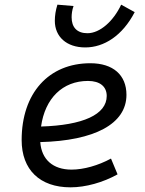

<svg xmlns="http://www.w3.org/2000/svg" viewBox="-20 -801 626 831"><path d="M289.6 -66.9C209 -66.9 159.7 -110.8 154.3 -186C389.2 -191.9 527.3 -264.6 527.3 -390.6C527.3 -476.6 469.2 -527.3 371.1 -527.3C190.4 -527.3 73.7 -397.5 73.7 -194.8C73.7 -66.4 152.3 9.8 285.2 9.8C350.6 9.8 425.8 -11.2 488.8 -46.4L460.4 -114.7C404.8 -84.5 341.8 -66.9 289.6 -66.9ZM157.7 -253.4C174.8 -375.5 251 -450.7 360.8 -450.7C412.6 -450.7 441.9 -426.3 441.9 -385.7C441.9 -305.2 338.9 -258.8 157.7 -253.4ZM349.1 -595.7C429.7 -595.7 509.8 -646 563 -748.5L504.4 -780.8C471.2 -710 413.1 -657.2 358.4 -657.2C313 -657.2 290 -683.1 290 -726.1C290 -740.7 292 -757.3 298.3 -774.9L228.5 -780.8C220.7 -755.9 217.3 -732.9 217.3 -710.9C217.3 -642.1 268.1 -595.7 349.1 -595.7Z"/></svg>

Font: Cascadia Mono NF SemiLight
Style: Italic
Weight: 350
Italic angle: -10°
Monospace: yes
Designer: Aaron Bell
Foundry: Saja Typeworks
Version: Version 2404.023